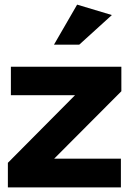

<svg xmlns="http://www.w3.org/2000/svg" viewBox="-20 -809 565 829"><path d="M504 -415V-521H27V-398H304L14 -106V0H502V-124H214ZM213 -616H322L463 -744L313 -789Z"/></svg>

Font: Geom
Style: Bold
Weight: 700
Version: Version 1.102